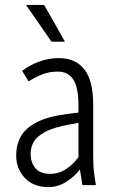

<svg xmlns="http://www.w3.org/2000/svg" viewBox="-20 -755 467 783"><path d="M46 -121Q46 -164 65 -198.5Q84 -233 131 -257Q178 -281 260 -291L300 -296V-324Q300 -398 279 -430.5Q258 -463 216 -463Q181 -463 152 -451.5Q123 -440 97 -423L70 -466Q100 -489 139 -503.5Q178 -518 220 -518Q288 -518 324 -472Q360 -426 360 -329V-122Q360 -97 361 -79Q362 -61 365 -39L371 0H316L306 -64Q284 -35 250 -13.5Q216 8 178 8Q116 8 81 -29.5Q46 -67 46 -121ZM105 -128Q105 -93 124 -69.5Q143 -46 186 -46Q219 -46 248 -64.5Q277 -83 300 -114V-254L267 -248Q199 -236 164 -217Q129 -198 117 -175.5Q105 -153 105 -128ZM86 -735H160L245 -585H190Z"/></svg>

Font: Radio Canada Condensed Light
Style: Regular
Weight: 300
Width: 3
Designer: Charles Daoud, Etienne Aubert Bonn, Alexandre Saumier Demers, Jacques Le Bailly
Foundry: Radio-Canada
Version: Version 2.104; ttfautohint (v1.8.4.7-5d5b);gftools[0.9.28.de